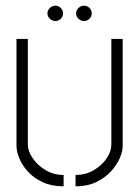

<svg xmlns="http://www.w3.org/2000/svg" viewBox="-20 -651 490 676"><path d="M276 -577Q265 -577 256.5 -585Q248 -593 248 -604Q248 -615 256.5 -623Q265 -631 276 -631Q287 -631 295 -623Q303 -615 303 -604Q303 -593 295 -585Q287 -577 276 -577ZM175 -577Q164 -577 155.5 -585Q147 -593 147 -604Q147 -615 155.5 -623Q164 -631 175 -631Q186 -631 194 -623Q202 -615 202 -604Q202 -593 194 -585Q186 -577 175 -577ZM246 5V-35Q282 -35 310.5 -52Q339 -69 355.5 -93.5Q372 -118 372 -142V-514H412V-137Q412 -119 402 -95Q392 -71 371 -48Q350 -25 319 -10Q288 5 246 5ZM204 5Q162 5 130.5 -9.5Q99 -24 78.5 -46.5Q58 -69 48 -93.5Q38 -118 38 -137V-514H78V-142Q78 -119 95 -94Q112 -69 140.5 -52Q169 -35 204 -35Z"/></svg>

Font: Stick No Bills ExtraLight
Style: Regular
Weight: 200
Designer: Kosala Senevirathne, Siva Puranthara, Lasantha Premarathna, Tharique Azeez
Foundry: mooniak
Version: Version 2.000